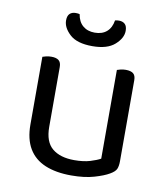

<svg xmlns="http://www.w3.org/2000/svg" viewBox="-78 -733 707 812"><g transform="rotate(10 275.5 -327.0)"><path d="M75 -169V-260H155V-173Q155 -109 189 -81Q223 -53 283 -53Q323 -53 351 -61.5Q379 -70 395 -79V-260H475V-82Q475 -61 469.5 -48.5Q464 -36 443 -24Q421 -11 380 1Q339 13 282 13Q216 13 169.5 -6.5Q123 -26 99 -66.5Q75 -107 75 -169ZM475 -208H395V-460Q400 -462 410.5 -464.5Q421 -467 432 -467Q454 -467 464.5 -458.5Q475 -450 475 -430ZM155 -208H75V-460Q80 -462 90.5 -464.5Q101 -467 113 -467Q134 -467 144.5 -458.5Q155 -450 155 -430ZM275 -599Q307 -599 326.5 -616Q346 -633 351 -665Q355 -666 359 -666.5Q363 -667 368 -667Q384 -667 393.5 -658Q403 -649 403 -629Q403 -598 371 -569.5Q339 -541 275 -541Q209 -541 178 -569.5Q147 -598 147 -629Q147 -649 156.5 -658Q166 -667 182 -667Q187 -667 191.5 -666.5Q196 -666 199 -665Q204 -633 224 -616Q244 -599 275 -599Z"/></g></svg>

Font: Baloo Bhaina 2
Style: Regular
Weight: 400
Designer: Yesha Goshar, Manish Minz, Shuchita Grover and Ek Type
Foundry: Ek Type
Version: Version 1.700